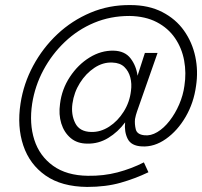

<svg xmlns="http://www.w3.org/2000/svg" viewBox="-20 -729 798 758"><path d="M61 -320Q73 -399 111 -469.5Q149 -540 206.5 -594Q264 -648 337.5 -679Q411 -710 495 -709Q567 -709 620.5 -681.5Q674 -654 706.5 -608Q739 -562 751 -505.5Q763 -449 754 -390Q745 -323 713 -268Q681 -213 635 -180.5Q589 -148 540 -151Q498 -153 484 -181Q470 -209 474 -246Q446 -208 407.5 -184.5Q369 -161 325 -162Q285 -162 259 -184Q233 -206 222 -241.5Q211 -277 217 -319Q224 -377 256 -425.5Q288 -474 333.5 -502Q379 -530 428 -529Q473 -528 495.5 -498.5Q518 -469 523 -430L552 -520H602L521 -289Q519 -283 516.5 -274.5Q514 -266 513 -259Q511 -239 516 -218.5Q521 -198 550 -195Q575 -192 601 -207.5Q627 -223 649.5 -252Q672 -281 687.5 -317Q703 -353 708 -390Q716 -441 707 -490Q698 -539 671 -578.5Q644 -618 599 -641.5Q554 -665 491 -666Q416 -666 351.5 -639Q287 -612 236 -563.5Q185 -515 151.5 -452.5Q118 -390 107 -320Q95 -241 115.5 -177Q136 -113 189.5 -74.5Q243 -36 327 -35Q389 -34 444 -48.5Q499 -63 548 -88L566 -49Q514 -24 456 -7.5Q398 9 324 9Q223 8 160 -36Q97 -80 72 -154.5Q47 -229 61 -320ZM266 -320Q260 -277 277 -243Q294 -209 340 -208Q377 -207 411 -229Q445 -251 468.5 -288.5Q492 -326 497 -370Q501 -398 494.5 -423Q488 -448 471 -464.5Q454 -481 424 -482Q387 -484 353 -461.5Q319 -439 295.5 -401.5Q272 -364 266 -320Z"/></svg>

Font: Jost* Light
Style: Italic
Weight: 300
Italic angle: -10°
Version: Version 3.7